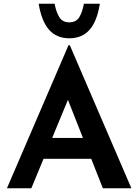

<svg xmlns="http://www.w3.org/2000/svg" viewBox="-20 -1003 737 1023"><path d="M17 0 345 -762H352L680 0H528L466 -157H212L147 0ZM258 -268H422L342 -471ZM349 -799Q281 -799 241 -845Q201 -891 186 -983H271Q279 -939 296 -911.5Q313 -884 349 -884Q386 -884 402.5 -911.5Q419 -939 427 -983H512Q497 -889 457 -844Q417 -799 349 -799Z"/></svg>

Font: Reem Kufi SemiBold
Style: Regular
Weight: 600
Designer: Khaled Hosny
Version: Version 1.001